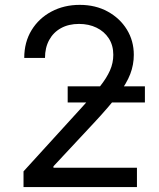

<svg xmlns="http://www.w3.org/2000/svg" viewBox="-20 -757 645 777"><path d="M75.2 0V-63.5L315.4 -327.1Q357.4 -373 384.5 -407.2Q411.6 -441.4 425 -471.7Q438.5 -502 438.5 -535.2Q438.5 -573.7 420.2 -601.8Q401.9 -629.9 370.6 -645Q339.4 -660.2 299.8 -660.2Q257.8 -660.2 226.8 -643.1Q195.8 -626 179 -595Q162.1 -564 162.1 -522.5H78.1Q78.1 -586.4 107.7 -634.8Q137.2 -683.1 188.2 -710.2Q239.3 -737.3 302.7 -737.3Q366.7 -737.3 416 -710.2Q465.3 -683.1 493.4 -637.5Q521.5 -591.8 521.5 -535.2Q521.5 -495.1 507.1 -457.3Q492.7 -419.4 457.3 -372.6Q421.9 -325.7 359.4 -258.8L196.3 -84V-78.1H534.2V0ZM253.9 -342.3V-407.7H566.4V-342.3Z"/></svg>

Font: Inter V
Style: 
Weight: 400
Designer: Rasmus Andersson
Foundry: rsms
Version: Version 4.000;git-a3f224843